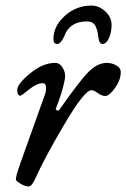

<svg xmlns="http://www.w3.org/2000/svg" viewBox="-20 -656 454 690"><path d="M334 -519Q332 -533 331 -539Q330 -545 325.5 -557Q321 -569 313 -574Q305 -579 292 -579Q230 -579 211 -526Q207 -516 200 -507Q193 -498 186 -498Q172 -498 172 -516Q172 -562 213 -599Q254 -636 309 -636Q335 -636 358 -615.5Q381 -595 381 -566Q381 -540 371.5 -519Q362 -498 348 -498Q337 -498 334 -519ZM309 -332Q284 -332 213.5 -213Q143 -94 108 -17Q95 13 84 14Q72 15 54.5 4.5Q37 -6 37 -11Q37 -23 52 -66L141 -315Q146 -327 145.5 -342Q145 -357 134 -357Q112 -357 84.5 -334.5Q57 -312 53 -312Q42 -312 42 -333Q42 -354 88 -392Q134 -430 178 -430Q195 -430 206 -411.5Q217 -393 213 -371Q204 -323 181 -267Q179 -262 184.5 -259.5Q190 -257 193 -261Q267 -367 299 -398.5Q331 -430 364 -430Q382 -430 398 -421Q414 -412 414 -397Q414 -369 393.5 -340Q373 -311 358 -311Q346 -311 331.5 -321.5Q317 -332 309 -332Z"/></svg>

Font: EB Garamond 08
Style: Italic
Weight: 400
Italic angle: -14°
Version: Version 0.016